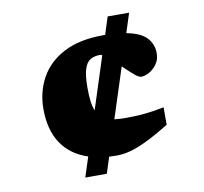

<svg xmlns="http://www.w3.org/2000/svg" viewBox="-79 -792 932 877"><g transform="rotate(-10 387.5 -353.5)"><path d="M247 0 277 -92.5Q197 -118.5 155 -181.2Q113 -244 113 -341Q113 -420.5 148.8 -485.2Q184.5 -550 257.2 -588Q330 -626 440 -626Q444.5 -626 449.5 -626L475.5 -707H575L546 -617Q612 -604.5 639.5 -574.5Q667 -544.5 667 -503.5Q667 -474 652 -452.8Q637 -431.5 616.5 -420.2Q596 -409 578.5 -409Q567.5 -409 545.5 -428.2Q523.5 -447.5 499 -471L424 -239Q446 -236 477.5 -236Q530.5 -236 572.2 -240.8Q614 -245.5 655 -254V-173Q591.5 -134 546.5 -112.5Q501.5 -91 468.8 -82.5Q436 -74 407.5 -74Q389 -74 371 -75L347 0ZM328 -402Q328 -366.5 331.2 -340.2Q334.5 -314 342.5 -295L420.5 -537Q414.5 -540 410.5 -540Q383.5 -540 365 -528.8Q346.5 -517.5 337.2 -487.8Q328 -458 328 -402Z"/></g></svg>

Font: Newsreader Caption ExtraBold
Style: Regular
Weight: 800
Designer: Hugues Gentile
Foundry: Production Type
Version: Version 1.001